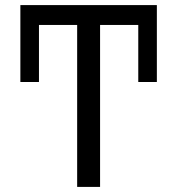

<svg xmlns="http://www.w3.org/2000/svg" viewBox="-20 -734 696 754"><path d="M283 0V-636H133V-412H60V-714H596V-412H523V-636H373V0Z"/></svg>

Font: RS Noto Sans
Style: Regular
Weight: 400
Designer: Monotype Design Team
Foundry: Monotype Imaging Inc.
Version: Version 3.10